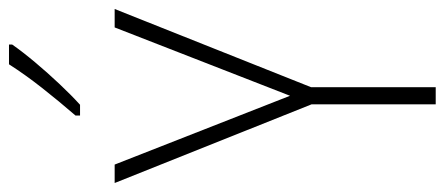

<svg xmlns="http://www.w3.org/2000/svg" viewBox="-301 -688 989 427"><g transform="rotate(-90 193.5 -474.5)"><path d="M194 -324 346 -714H387L213 -277V0H175V-276L0 -714H41ZM308 -942Q292 -919 268.5 -891Q245 -863 220 -836.5Q195 -810 174 -791H150V-801Q182 -838 211.5 -875.5Q241 -913 264 -949H308Z"/></g></svg>

Font: Noto Sans Khmer UI Condensed ExtraLight
Style: Regular
Weight: 200
Width: 3
Designer: Danh Hong and the Monotype Design Team
Foundry: Monotype Imaging Inc.
Version: Version 2.002; ttfautohint (v1.8.4.7-5d5b)